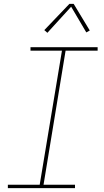

<svg xmlns="http://www.w3.org/2000/svg" viewBox="-20 -981 540 1001"><path d="M21 0V-18H187L303 -717H139V-735H489V-717H322L207 -18H371V0ZM227 -810 211 -824 342 -961H364L448 -822L430 -812L351 -946Z"/></svg>

Font: Iosevka Slab Thin Oblique
Style: Regular
Weight: 100
Italic angle: -9°
Monospace: yes
Designer: Belleve Invis
Foundry: Belleve Invis
Version: Version 11.1.0; ttfautohint (v1.8.3)